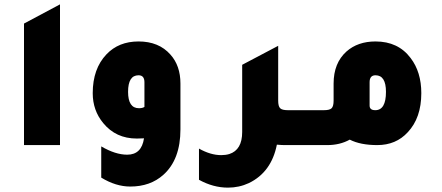

<svg xmlns="http://www.w3.org/2000/svg" viewBox="-20 -665 2026 880"><path d="M90 0V-557L255 -645V0Z M640 -31Q629 -30 607 -30Q511 -30 453 -101Q405 -159 405 -238Q405 -350 468 -416Q524 -475 615 -475Q708 -475 761 -415Q807 -364 807 -282V-72Q807 66 729 136Q669 190 577 190Q511 190 444 149V6Q509 44 563 44Q629 44 640 -31ZM642 -288Q642 -320 615 -320Q567 -320 567 -244Q567 -169 617 -169Q633 -169 642 -175Z M1299 -160H1392V0H1284Q1271 0 1249 -2Q1224 124 1121 174Q1076 195 1025 195Q957 195 892 159V16Q945 46 994 46Q1014 46 1031 41Q1090 22 1090 -60V-368L1255 -455V-204Q1255 -178 1264 -169Q1273 -160 1299 -160Z M1509 -282Q1509 -376 1568 -429Q1620 -475 1701 -475Q1805 -475 1862 -399Q1911 -335 1911 -238Q1911 -125 1849 -59Q1795 0 1709 0Q1632 0 1583 -25Q1538 0 1480 0H1372V-160H1465Q1491 -160 1500 -169Q1509 -178 1509 -204ZM1674 -181Q1674 -160 1700 -160Q1749 -160 1749 -244Q1749 -320 1701 -320Q1674 -320 1674 -288Z"/></svg>

Font: Tajawal Black
Style: Regular
Weight: 900
Designer: Boutros Fonts
Foundry: Created by Boutros International 2017
Version: Version 1.700